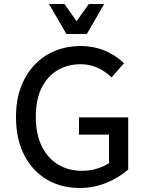

<svg xmlns="http://www.w3.org/2000/svg" viewBox="-20 -930 741 960"><path d="M60 -345Q60 -431 85.5 -497Q111 -563 155.5 -608.5Q200 -654 258.5 -677Q317 -700 383 -700Q445 -700 499 -679Q553 -658 600 -614L538 -543Q505 -575 466 -592Q427 -609 383 -609Q319 -609 268 -579Q217 -549 188 -490.5Q159 -432 159 -345Q159 -259 189 -198.5Q219 -138 271 -107Q323 -76 389 -76Q427 -76 460.5 -85.5Q494 -95 525 -114V-257H375V-343H621V-82Q575 -42 512 -16Q449 10 378 10Q311 10 253.5 -13Q196 -36 152.5 -81.5Q109 -127 84.5 -193Q60 -259 60 -345ZM501 -910 414 -760H312L225 -910H302L363 -824L424 -910Z"/></svg>

Font: Radio Canada
Style: Regular
Weight: 400
Designer: Charles Daoud, Etienne Aubert Bonn, Alexandre Saumier Demers, Jacques Le Bailly
Foundry: Radio-Canada
Version: Version 2.104;gftools[0.9.28.dev5+ged2979d]